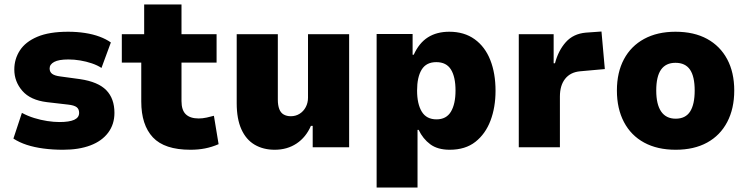

<svg xmlns="http://www.w3.org/2000/svg" viewBox="-20 -659 3346 859"><path d="M262 11Q216 11 174.5 5.5Q133 0 99.5 -11Q66 -22 40 -39L78 -154Q104 -140 133 -131Q162 -122 191.5 -117.5Q221 -113 246 -113Q290 -113 312 -123Q334 -133 334 -154Q334 -171 323 -179.5Q312 -188 285 -191L190 -202Q116 -211 80 -252.5Q44 -294 44 -348Q44 -395 69 -433.5Q94 -472 147 -494.5Q200 -517 285 -517Q324 -517 360 -511.5Q396 -506 425.5 -495Q455 -484 476 -469L434 -355Q416 -367 391 -375.5Q366 -384 339 -388.5Q312 -393 286 -393Q243 -393 222.5 -382Q202 -371 202 -353Q202 -337 213.5 -328.5Q225 -320 250 -317L338 -305Q419 -293 455.5 -255.5Q492 -218 492 -154Q492 -103 464 -65.5Q436 -28 384.5 -8.5Q333 11 262 11Z M832 11Q716 11 664 -44.5Q612 -100 612 -205V-379H525V-506H625V-639H792V-506H949V-379H792V-207Q792 -166 811.5 -147.5Q831 -129 869 -129Q886 -129 904.5 -133Q923 -137 937 -141L958 -14Q928 -1 897.5 5Q867 11 832 11Z M1209 11Q1158 11 1119.5 -11.5Q1081 -34 1060 -80.5Q1039 -127 1039 -197V-506H1223V-213Q1223 -188 1229.5 -171Q1236 -154 1249.5 -146.5Q1263 -139 1281 -139Q1303 -139 1320.5 -150Q1338 -161 1348 -180Q1358 -199 1358 -222V-506H1542V0H1379V-96H1371Q1349 -45 1307 -17Q1265 11 1209 11Z M1665 180V-507H1826V-414H1831Q1855 -467 1894.5 -492Q1934 -517 1990 -517Q2057 -517 2103.5 -483.5Q2150 -450 2173.5 -390.5Q2197 -331 2197 -253Q2197 -179 2174.5 -119.5Q2152 -60 2107 -24.5Q2062 11 1992 11Q1938 11 1905 -13.5Q1872 -38 1853 -78H1848V180ZM1933 -125Q1977 -125 1997.5 -159.5Q2018 -194 2018 -254Q2018 -315 1997.5 -348Q1977 -381 1932 -381Q1887 -381 1866.5 -347.5Q1846 -314 1846 -254Q1846 -194 1867 -159.5Q1888 -125 1933 -125Z M2301 0V-506H2457V-376H2463Q2478 -433 2511.5 -470.5Q2545 -508 2601 -513L2671 -518L2686 -350L2575 -340Q2532 -336 2508.5 -306.5Q2485 -277 2485 -227V0Z M3003 11Q2921 11 2862 -21Q2803 -53 2771.5 -113Q2740 -173 2740 -254Q2740 -335 2771.5 -394Q2803 -453 2862 -485Q2921 -517 3002 -517Q3085 -517 3143.5 -485Q3202 -453 3233.5 -394Q3265 -335 3265 -254Q3265 -173 3233.5 -113Q3202 -53 3143.5 -21Q3085 11 3003 11ZM3003 -128Q3047 -128 3067.5 -160Q3088 -192 3088 -254Q3088 -317 3067 -347.5Q3046 -378 3002 -378Q2959 -378 2937.5 -347.5Q2916 -317 2916 -254Q2916 -192 2938 -160Q2960 -128 3003 -128Z"/></svg>

Font: Nunito Sans 7pt SemiCondensed Black
Style: Regular
Weight: 900
Width: 4
Designer: Vernon Adams
Foundry: Vernon Adams
Version: Version 3.101;gftools[0.9.27]